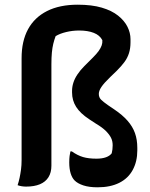

<svg xmlns="http://www.w3.org/2000/svg" viewBox="-20 -787 640 818"><path d="M311 -767Q371 -767 413.5 -754.5Q456 -742 483 -720.5Q510 -699 523 -673Q536 -647 536 -620V-607Q536 -581 529.5 -560.5Q523 -540 510 -522.5Q497 -505 478 -486L451 -460Q423 -433 412 -416.5Q401 -400 401 -387Q401 -372 410.5 -362.5Q420 -353 440 -339L468 -320Q502 -297 523.5 -272.5Q545 -248 555 -220Q565 -192 565 -157V-146Q565 -99 545.5 -63Q526 -27 488 -8Q450 11 396 11Q360 11 335.5 3Q311 -5 298 -18Q287 -29 281 -48.5Q275 -68 275 -95Q275 -111 276.5 -122.5Q278 -134 280 -142H286Q310 -125 333.5 -118Q357 -111 391 -111Q415 -111 431.5 -117Q448 -123 456 -134Q458 -142 459 -150.5Q460 -159 460 -168Q460 -186 453 -200Q446 -214 431 -229Q416 -244 389 -260L360 -279Q322 -304 304.5 -331.5Q287 -359 287 -393V-400Q287 -417 292.5 -434.5Q298 -452 310 -470Q322 -488 339 -505L376 -542Q392 -558 400.5 -570Q409 -582 413 -593Q417 -604 416 -616Q405 -637 379.5 -647Q354 -657 317 -657Q289 -657 262 -650.5Q235 -644 217 -633Q211 -617 207 -600.5Q203 -584 201 -563Q199 -542 199 -513Q199 -459 199 -405Q199 -351 199 -297Q199 -243 199 -189.5Q199 -136 199 -81Q199 -52 186.5 -32Q174 -12 150 -2Q126 8 91 8Q82 8 72.5 6.5Q63 5 55 2Q60 -13 63.5 -29.5Q67 -46 69.5 -64.5Q72 -83 72 -105Q72 -160 72 -214Q72 -268 72 -322.5Q72 -377 72 -431Q72 -485 72 -539Q72 -612 99.5 -662.5Q127 -713 180.5 -740Q234 -767 311 -767Z"/></svg>

Font: Recursive Casual SemiBold
Style: Regular
Weight: 600
Version: Version 1.047